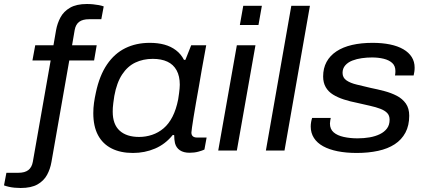

<svg xmlns="http://www.w3.org/2000/svg" viewBox="-101 -752 2128 959"><path d="M2 187Q-13 187 -28.5 185.5Q-44 184 -57 181Q-70 178 -81 174L-69 111H-9Q23 111 40.5 97.5Q58 84 63 56L152 -450H61L75 -526H166L179 -601Q185 -635 201 -665Q217 -695 249 -713.5Q281 -732 333 -732Q349 -732 364 -730.5Q379 -729 392.5 -726.5Q406 -724 417 -720L405 -656H344Q312 -656 294.5 -643Q277 -630 272 -602L259 -526H382L369 -450H245L156 57Q150 92 134 121.5Q118 151 86.5 169Q55 187 2 187Z M563 12Q501 12 456.5 -10.5Q412 -33 388.5 -77Q365 -121 365 -187Q365 -213 368.5 -238Q372 -263 378 -290Q396 -375 433.5 -430Q471 -485 525 -511.5Q579 -538 647 -538Q688 -538 720.5 -529Q753 -520 778 -501Q803 -482 818 -453H825L854 -526H929L907 -405Q900 -363 892.5 -320.5Q885 -278 878 -239Q871 -200 866 -168Q861 -136 858 -115.5Q855 -95 855 -90Q855 -78 862 -71.5Q869 -65 884 -65H931L920 -5Q910 0 890 5.5Q870 11 846 11Q816 11 797.5 -1.5Q779 -14 773 -37Q771 -46 770 -56Q769 -66 769 -77L762 -78Q725 -32 673.5 -10Q622 12 563 12ZM594 -68Q627 -68 658.5 -78.5Q690 -89 716 -111Q742 -133 760.5 -169Q779 -205 789 -256Q792 -274 793.5 -287Q795 -300 796 -310Q797 -320 797 -329Q797 -372 781 -401Q765 -430 735 -444Q705 -458 662 -458Q614 -458 575 -439.5Q536 -421 509 -380Q482 -339 470 -273Q467 -252 465 -238Q463 -224 462.5 -213.5Q462 -203 462 -194Q462 -131 496.5 -99.5Q531 -68 594 -68Z M1097 -627 1114 -723H1207L1190 -627ZM989 0 1082 -526H1175L1082 0Z M1227 0 1354 -723H1447L1320 0Z M1681 12Q1628 12 1585.5 3.5Q1543 -5 1513 -21.5Q1483 -38 1467 -63Q1451 -88 1451 -120Q1451 -131 1453 -142.5Q1455 -154 1458 -163H1551Q1550 -157 1548.5 -149.5Q1547 -142 1547 -135Q1547 -107 1565.5 -91Q1584 -75 1616 -68Q1648 -61 1685 -61Q1717 -61 1745.5 -66Q1774 -71 1796.5 -82Q1819 -93 1832 -110.5Q1845 -128 1845 -154Q1845 -175 1833 -187.5Q1821 -200 1799 -208.5Q1777 -217 1747.5 -223.5Q1718 -230 1684 -238Q1648 -245 1617 -255Q1586 -265 1562.5 -279.5Q1539 -294 1526 -316.5Q1513 -339 1513 -370Q1513 -411 1530 -442.5Q1547 -474 1579.5 -495.5Q1612 -517 1657.5 -527.5Q1703 -538 1760 -538Q1808 -538 1847 -530Q1886 -522 1913.5 -506Q1941 -490 1955.5 -467Q1970 -444 1970 -414Q1970 -403 1968.5 -393.5Q1967 -384 1965 -375H1872Q1873 -381 1873.5 -386.5Q1874 -392 1874 -397Q1874 -423 1858 -437.5Q1842 -452 1815.5 -458.5Q1789 -465 1757 -465Q1732 -465 1706.5 -461.5Q1681 -458 1659 -449.5Q1637 -441 1623.5 -425.5Q1610 -410 1610 -388Q1610 -364 1629.5 -350.5Q1649 -337 1681 -329.5Q1713 -322 1750 -313Q1785 -306 1819 -297Q1853 -288 1881 -273.5Q1909 -259 1926 -235Q1943 -211 1943 -174Q1943 -125 1924 -89.5Q1905 -54 1870.5 -31.5Q1836 -9 1787.5 1.5Q1739 12 1681 12Z"/></svg>

Font: Archivo SemiExpanded
Style: Italic
Weight: 400
Width: 6
Italic angle: -10°
Designer: Hector Gatti
Foundry: Omnibus-Type
Version: Version 2.001